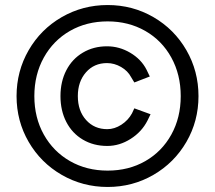

<svg xmlns="http://www.w3.org/2000/svg" viewBox="-20 -732 855 763"><path d="M45.8 -350Q45.8 -449.2 93.9 -532.5Q142 -615.8 225.3 -663.9Q308.7 -712 407.8 -712Q506.8 -712 589.8 -663.9Q672.7 -615.8 720.8 -532.5Q768.8 -449.2 768.8 -350Q768.8 -251 720.8 -168.1Q672.7 -85.2 589.8 -37.1Q506.8 11 407.8 11Q308.7 11 225.3 -37.1Q142 -85.2 93.9 -168.1Q45.8 -251 45.8 -350ZM220.3 -350Q220.3 -407.8 243.6 -452.8Q266.8 -497.7 309.2 -522.8Q351.5 -548 405.3 -548Q454.2 -548 497.8 -522.2Q541.5 -496.3 562.5 -454.7L575.3 -428L513.8 -404.3L501 -425.5Q488 -450.3 461.2 -465.8Q434.3 -481.3 405.3 -481.3Q353.8 -481.3 321.6 -444.5Q289.3 -407.7 289.3 -350Q289.3 -291.5 322.1 -255.1Q354.8 -218.7 406.3 -218.7Q434.8 -218.7 462.2 -236.3Q489.5 -254 504.5 -281.5L513.8 -301.5L578.3 -278L566 -252.7Q543.5 -208.2 499.2 -180.1Q455 -152 406.3 -152Q351.7 -152 309.2 -177.2Q266.8 -202.3 243.6 -247.2Q220.3 -292.2 220.3 -350ZM698.2 -350Q698.2 -435.5 660.8 -503.4Q623.5 -571.3 557.1 -609.2Q490.7 -647 407.8 -647Q324.2 -647 258.1 -609.2Q192 -571.3 154.2 -503.4Q116.5 -435.5 116.5 -350Q116.5 -264.5 154.2 -197.1Q192 -129.7 258.1 -91.8Q324.2 -54 407.8 -54Q491.5 -54 557.5 -91.8Q623.5 -129.7 660.8 -197.1Q698.2 -264.5 698.2 -350Z"/></svg>

Font: Oak Sans Light
Style: Regular
Weight: 400
Designer: Erik Kennedy, Walven
Foundry: Erik Kennedy, Walven
Version: Version 1.100;Glyphs 3.1.2 (3151)